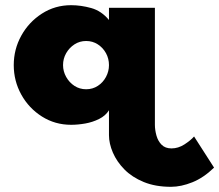

<svg xmlns="http://www.w3.org/2000/svg" viewBox="-20 -471 845 740"><path d="M400 46V-46Q387 -25 362 -12.5Q337 0 308.5 5Q280 10 254 10Q192 10 141.5 -22Q91 -54 62 -106.5Q33 -159 33 -220Q33 -281 62 -333.5Q91 -386 141.5 -418.5Q192 -451 254 -451Q292 -451 331.5 -440Q371 -429 400 -394V-441H577V50ZM639 249Q579 249 534 230.5Q489 212 459.5 182Q430 152 415 117Q400 82 400 50V16L577 20V10Q577 30 583 51.5Q589 73 603 87Q617 101 641 101Q667 101 691 85.5Q715 70 728 55L805 175Q765 214 721.5 231.5Q678 249 639 249ZM312 -127Q337 -127 357 -140Q377 -153 388.5 -174.5Q400 -196 400 -220Q400 -245 388.5 -266Q377 -287 357 -300Q337 -313 312 -313Q287 -313 267 -300Q247 -287 235 -266Q223 -245 223 -220Q223 -196 235 -174.5Q247 -153 267 -140Q287 -127 312 -127Z"/></svg>

Font: Teachers ExtraBold
Style: Regular
Weight: 800
Designer: Alfredo Marco Pradil, Chank Diesel
Version: Version 1.001